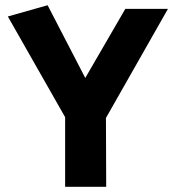

<svg xmlns="http://www.w3.org/2000/svg" viewBox="-20 -714 672 734"><path d="M386 0 385 -263 622 -680H459L306 -416L162 -694L10 -651L229 -266V0Z"/></svg>

Font: Catamaran ExtraBold
Style: Regular
Weight: 800
Designer: Pria Ravichandran
Version: Version 2.000